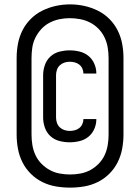

<svg xmlns="http://www.w3.org/2000/svg" viewBox="-20 -780 640 877"><path d="M300 77Q267 77 235 71.5Q203 66 173.5 51.5Q144 37 120.5 13.5Q97 -10 82.5 -39Q68 -68 62 -100.5Q56 -133 56 -165V-515Q56 -548 62 -580Q68 -612 82.5 -641Q97 -670 120.5 -693.5Q144 -717 173.5 -731.5Q203 -746 235 -753Q267 -760 300 -760Q333 -760 365 -753Q397 -746 426.5 -731.5Q456 -717 479.5 -693.5Q503 -670 517.5 -641Q532 -612 538 -580Q544 -548 544 -515V-165Q544 -133 538 -100.5Q532 -68 517.5 -39Q503 -10 479.5 13.5Q456 37 426.5 51.5Q397 66 365 71.5Q333 77 300 77ZM300 17Q324 17 348 12.5Q372 8 393 -3.5Q414 -15 431 -32.5Q448 -50 458 -71.5Q468 -93 472 -117Q476 -141 476 -165V-515Q476 -539 472 -563Q468 -587 457.5 -609Q447 -631 430 -648.5Q413 -666 391.5 -677Q370 -688 346 -692.5Q322 -697 298 -697Q274 -697 250.5 -692Q227 -687 206 -676Q185 -665 168.5 -647Q152 -629 141.5 -607.5Q131 -586 127.5 -562.5Q124 -539 124 -515V-165Q124 -141 128 -117Q132 -93 142 -71.5Q152 -50 169 -32.5Q186 -15 207 -3.5Q228 8 252 12.5Q276 17 300 17ZM298 -130Q275 -130 251.5 -136Q228 -142 210.5 -158Q193 -174 185 -197Q177 -220 177 -243V-437Q177 -460 185 -483Q193 -506 210.5 -522Q228 -538 251.5 -544Q275 -550 298 -550Q321 -550 343.5 -544.5Q366 -539 383.5 -525Q401 -511 410.5 -489.5Q420 -468 420 -446Q420 -445 420 -444.5Q420 -444 420 -444H361Q361 -444 361 -444Q361 -444 361 -445Q361 -456 356 -467Q351 -478 342 -485Q333 -492 321.5 -495Q310 -498 298 -498Q286 -498 274 -494Q262 -490 253 -481.5Q244 -473 240 -461Q236 -449 236 -437V-243Q236 -231 240 -219Q244 -207 253 -198.5Q262 -190 274 -186Q286 -182 298 -182Q310 -182 321.5 -185Q333 -188 342 -195Q351 -202 356 -213Q361 -224 361 -235Q361 -236 361 -236Q361 -236 361 -236H420Q420 -236 420 -235.5Q420 -235 420 -234Q420 -212 410.5 -190.5Q401 -169 383.5 -155Q366 -141 343.5 -135.5Q321 -130 298 -130Z"/></svg>

Font: Iosevka Custom Extended
Style: Regular
Weight: 400
Width: 7
Monospace: yes
Designer: Belleve Invis
Foundry: Belleve Invis
Version: Version 11.2.4; ttfautohint (v1.8.4)